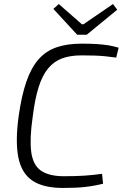

<svg xmlns="http://www.w3.org/2000/svg" viewBox="-20 -918 607 950"><path d="M384 -702Q427 -702 458.5 -700Q490 -698 515 -694Q540 -690 567 -682L555 -633Q527 -637 502 -639.5Q477 -642 449.5 -643Q422 -644 384 -644Q327 -644 287 -629Q247 -614 218.5 -580Q190 -546 171.5 -488Q153 -430 142 -342Q126 -231 134.5 -166.5Q143 -102 181.5 -74.5Q220 -47 292 -46Q356 -46 399.5 -49Q443 -52 485 -58L490 -9Q446 2 401.5 7Q357 12 292 12Q194 12 140 -24.5Q86 -61 70.5 -140.5Q55 -220 73 -348Q87 -446 110.5 -514Q134 -582 170 -623.5Q206 -665 258.5 -683.5Q311 -702 384 -702ZM539 -898 560 -870 409 -746H362L244 -874L271 -898L385 -798H393Z"/></svg>

Font: Exo 2 Light
Style: Italic
Weight: 300
Italic angle: -8°
Designer: Natanael Gama
Foundry: Natanael Gama
Version: Version 2.010